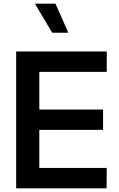

<svg xmlns="http://www.w3.org/2000/svg" viewBox="-20 -1025 648 1045"><path d="M68 0V-745H561V-634H194V-429H541V-318H194V-111H561L560 0ZM352 -847H264L170 -1005H282Z"/></svg>

Font: Plus Jakarta Display Medium
Style: Regular
Weight: 500
Designer: Gumpita Rahayu
Foundry: Tokotype Studio
Version: Version 1.000